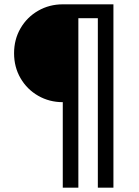

<svg xmlns="http://www.w3.org/2000/svg" viewBox="-20 -718 640 887"><path d="M270 -246Q208 -246 156.5 -275.5Q105 -305 75 -356.5Q45 -408 45 -472Q45 -536 75 -587.5Q105 -639 156.5 -668.5Q208 -698 270 -698H504V149H432V-634H342V149H270Z"/></svg>

Font: iA Writer Duo V
Style: Regular
Weight: 400
Designer: Mike Abbink, Paul van der Laan, Pieter van Rosmalen, Oliver Reichenstein
Foundry: Information Architects Inc.
Version: Version 2.000